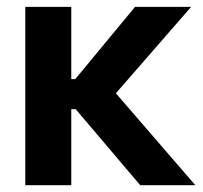

<svg xmlns="http://www.w3.org/2000/svg" viewBox="-20 -543 595 563"><path d="M54.2 -522.9H189V-311H200.7L376 -522.9H540.5L319.8 -269.5L552.7 0H391.1L202.1 -222.7H189V0H54.2Z"/></svg>

Font: Reddit Sans
Style: Bold
Weight: 700
Designer: Stephen Hutchings
Foundry: Reddit
Version: Version 1.013